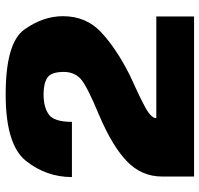

<svg xmlns="http://www.w3.org/2000/svg" viewBox="-34 -688 721 694"><g transform="rotate(-90 327.0 -340.5)"><path d="M36.5 0H615V-136.5H247.5Q247.5 -155 284.8 -175.5Q322 -196 403 -232.5Q496.5 -279.5 556.2 -334.2Q616 -389 616 -474Q616 -545.5 568 -613.2Q520 -681 333.5 -681Q151 -681 92.8 -607.5Q34.5 -534 34.5 -441.5H234Q234 -505.5 260.2 -524.8Q286.5 -544 333.5 -544Q373.5 -544 394 -530Q414.5 -516 414.5 -471Q414.5 -434 390.5 -411Q366.5 -388 259 -343.5Q146 -295.5 91.2 -242.5Q36.5 -189.5 36.5 -116.5Z"/></g></svg>

Font: Anybody Thin ExtraBold
Style: Regular
Weight: 800
Version: Version 1.113;gftools[0.9.25]